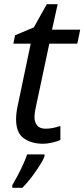

<svg xmlns="http://www.w3.org/2000/svg" viewBox="-20 -678 404 919"><path d="M185 10Q131 10 94 -16Q57 -42 57 -107Q57 -139 66 -178L127 -469H44L52 -509L142 -547L204 -658H256L229 -536H364L350 -469H216L154 -177Q151 -164 148 -147.5Q145 -131 145 -117Q145 -94 157.5 -78Q170 -62 198 -62Q216 -62 233 -65.5Q250 -69 269 -75V-8Q257 -2 232 4Q207 10 185 10ZM39 221V208Q49 191 63 165Q77 139 90 110.5Q103 82 110 61H193V71Q187 87 170 114Q153 141 131 170Q109 199 87 221Z"/></svg>

Font: Noto Sans IKEA
Style: Italic
Weight: 400
Italic angle: -12°
Designer: Monotype Design Team
Foundry: Monotype Imaging Inc.
Version: Version 2.001